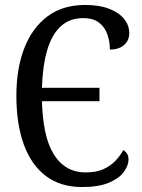

<svg xmlns="http://www.w3.org/2000/svg" viewBox="-20 -744 572 774"><path d="M311 10Q224 10 165 -34.5Q106 -79 76 -161.5Q46 -244 46 -358Q46 -468 78 -550Q110 -632 171.5 -678Q233 -724 323 -724Q381 -724 420.5 -708.5Q460 -693 480.5 -667.5Q501 -642 501 -611Q501 -580 479.5 -562Q458 -544 423 -544Q423 -576 413 -605Q403 -634 379.5 -652.5Q356 -671 316 -671Q261 -671 225 -638Q189 -605 170.5 -542.5Q152 -480 149 -390H381V-336H149Q151 -268 162 -215Q173 -162 195 -125Q217 -88 249.5 -68.5Q282 -49 326 -49Q367 -49 395.5 -61.5Q424 -74 444 -94.5Q464 -115 477 -139Q488 -132 493 -123Q498 -114 498 -101Q498 -76 478.5 -50Q459 -24 418 -7Q377 10 311 10Z"/></svg>

Font: Noto Serif Condensed
Style: Regular
Weight: 400
Width: 3
Designer: Monotype Design Team
Foundry: Monotype Imaging Inc.
Version: Version 2.015